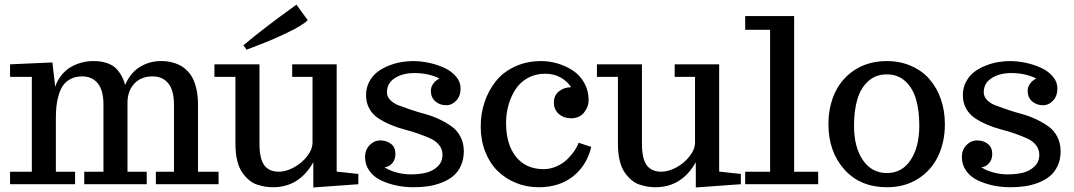

<svg xmlns="http://www.w3.org/2000/svg" viewBox="-20 -805 4692 839"><path d="M308.1 -54.7V0H23.9V-54.7H119.1V-469.2H23.9V-523.9L209 -532.2L221.2 -425.8Q231 -455.6 249.8 -478Q268.6 -500.5 291.5 -513.2Q314.5 -525.9 338.4 -532Q362.3 -538.1 386.2 -538.1Q403.3 -538.1 416.7 -536.6Q430.2 -535.2 448.2 -529.1Q466.3 -522.9 479.7 -512.5Q493.2 -502 506.1 -481.9Q519 -461.9 526.9 -434.1Q550.8 -488.3 592.3 -513.2Q633.8 -538.1 683.1 -538.1Q697.8 -538.1 710.9 -536.6Q724.1 -535.2 741 -530Q757.8 -524.9 771.7 -516.8Q785.6 -508.8 799.8 -494.1Q814 -479.5 823.5 -460.2Q833 -440.9 839.1 -412.1Q845.2 -383.3 845.2 -348.1V-54.7H935.1V0H661.1V-54.7H740.2V-347.2Q740.2 -410.6 715.3 -440.9Q690.4 -471.2 647 -471.2Q595.7 -471.2 566.4 -439Q537.1 -406.7 537.1 -356.9V-54.7H621.1V0H348.1V-54.7H432.1V-347.2Q432.1 -410.6 407.2 -440.9Q382.3 -471.2 338.9 -471.2Q310.5 -471.2 289.6 -460.4Q268.6 -449.7 256.3 -432.6Q244.1 -415.5 236.6 -390.4Q229 -365.2 226.6 -340.6Q224.1 -315.9 224.1 -286.1V-54.7Z M918.9 0ZM1349.1 14.2V-96.2Q1287.6 13.2 1172.9 13.2Q1155.8 13.2 1139.9 10.7Q1124 8.3 1104.2 2Q1084.5 -4.4 1068.4 -18.1Q1052.2 -31.7 1038.3 -51.5Q1024.4 -71.3 1016.6 -103.3Q1008.8 -135.3 1008.8 -175.8V-469.2H917V-523.9H1113.8V-176.8Q1113.8 -111.8 1134.5 -83.3Q1155.3 -54.7 1198.7 -54.7Q1229.5 -54.7 1263.9 -73.2Q1298.3 -91.8 1322 -122.1Q1345.7 -152.3 1345.7 -183.1V-469.2H1256.8V-523.9H1451.2V-55.2L1545.9 -44.9V0ZM1324.7 -716.8Q1303.2 -694.8 1236.3 -662.6Q1169.4 -630.4 1113.3 -609.4L1057.6 -587.9L1043.5 -606.9Q1083 -640.6 1140.9 -685.1Q1198.7 -729.5 1237.3 -756.8L1275.4 -784.7Z M1787.6 13.2Q1749.5 13.2 1713.6 5.9Q1677.7 -1.5 1645.8 -16.4Q1613.8 -31.2 1594.5 -57.9Q1575.2 -84.5 1575.2 -118.7Q1575.2 -150.4 1595.2 -170.9Q1615.2 -191.4 1642.1 -191.4Q1669.4 -191.4 1688.7 -176.3Q1708 -161.1 1708 -132.3Q1708 -107.4 1693.4 -91.1Q1678.7 -74.7 1660.2 -74.7Q1678.7 -61 1710.7 -52Q1742.7 -43 1774.9 -43Q1812.5 -43 1842 -50.3Q1871.6 -57.6 1892.6 -77.6Q1913.6 -97.7 1913.6 -128.9Q1913.6 -152.3 1899.2 -170.7Q1884.8 -189 1861.3 -199.7Q1837.9 -210.4 1807.9 -220.9Q1777.8 -231.4 1746.6 -239.5Q1715.3 -247.6 1685.3 -260.5Q1655.3 -273.4 1631.8 -289.1Q1608.4 -304.7 1594 -330.3Q1579.6 -356 1579.6 -389.2Q1579.6 -422.4 1594 -448.7Q1608.4 -475.1 1630.4 -491.5Q1652.3 -507.8 1680.7 -518.8Q1709 -529.8 1734.9 -533.9Q1760.7 -538.1 1784.7 -538.1Q1819.8 -538.1 1855.7 -530.3Q1891.6 -522.5 1922.6 -508.1Q1953.6 -493.7 1973.1 -470.2Q1992.7 -446.8 1992.7 -418.5Q1992.7 -385.7 1973.9 -365.5Q1955.1 -345.2 1929.7 -345.2Q1901.9 -345.2 1882.3 -362.1Q1862.8 -378.9 1862.8 -408.2Q1862.8 -422.4 1869.9 -434.1Q1877 -445.8 1882.8 -450.4Q1888.7 -455.1 1899.9 -462.4Q1851.6 -485.8 1790.5 -485.8Q1740.2 -485.8 1705.6 -463.9Q1670.9 -441.9 1670.9 -401.9Q1670.9 -382.8 1685.3 -367.9Q1699.7 -353 1723.4 -344Q1747.1 -335 1777.1 -325Q1807.1 -314.9 1838.9 -306.4Q1870.6 -297.9 1900.6 -283.4Q1930.7 -269 1954.3 -252Q1978 -234.9 1992.4 -207Q2006.8 -179.2 2006.8 -144Q2006.8 -108.4 1993.9 -80.6Q1981 -52.7 1960 -35.4Q1939 -18.1 1909.9 -6.8Q1880.9 4.4 1850.8 8.8Q1820.8 13.2 1787.6 13.2Z M2080.6 -252Q2080.6 -308.6 2097.7 -359.4Q2114.7 -410.2 2147 -450.4Q2179.2 -490.7 2230.5 -514.4Q2281.7 -538.1 2345.2 -538.1Q2380.9 -538.1 2416.5 -527.6Q2452.1 -517.1 2482.9 -497.1Q2513.7 -477.1 2533 -443.1Q2552.2 -409.2 2552.2 -367.2Q2552.2 -337.9 2532 -313Q2511.7 -288.1 2475.6 -288.1Q2443.8 -288.1 2422.1 -306.9Q2400.4 -325.7 2400.4 -356.9Q2400.4 -388.7 2422.9 -406.2Q2445.3 -423.8 2475.6 -423.8Q2459.5 -449.7 2429.9 -466.3Q2400.4 -482.9 2362.3 -482.9Q2319.8 -482.9 2286.1 -464.1Q2252.4 -445.3 2232.4 -414.3Q2212.4 -383.3 2201.9 -345.7Q2191.4 -308.1 2191.4 -268.1Q2191.4 -173.8 2234.9 -119.9Q2278.3 -65.9 2355.5 -65.9Q2385.3 -65.9 2412.8 -78.4Q2440.4 -90.8 2459.2 -109.4Q2478 -127.9 2490.7 -146.7Q2503.4 -165.5 2508.3 -181.2L2563.5 -163.1Q2544.9 -83 2484.9 -34.9Q2424.8 13.2 2333.5 13.2Q2281.2 13.2 2234.9 -5.6Q2188.5 -24.4 2154.3 -58.1Q2120.1 -91.8 2100.3 -142.1Q2080.6 -192.4 2080.6 -252Z M3020.5 14.2V-96.2Q2959 13.2 2844.2 13.2Q2827.1 13.2 2811.3 10.7Q2795.4 8.3 2775.6 2Q2755.9 -4.4 2739.7 -18.1Q2723.6 -31.7 2709.7 -51.5Q2695.8 -71.3 2688 -103.3Q2680.2 -135.3 2680.2 -175.8V-469.2H2588.4V-523.9H2785.2V-176.8Q2785.2 -111.8 2805.9 -83.3Q2826.7 -54.7 2870.1 -54.7Q2900.9 -54.7 2935.3 -73.2Q2969.7 -91.8 2993.4 -122.1Q3017.1 -152.3 3017.1 -183.1V-469.2H2928.2V-523.9H3122.6V-55.2L3217.3 -44.9V0Z M3450.2 -734.9V-54.7H3555.2V0H3236.3V-54.7H3345.2V-674.8H3236.3V-734.9Z M3711.9 -255.9Q3711.9 -162.1 3750.5 -105.5Q3789.1 -48.8 3856 -48.8Q3921.4 -48.8 3959.2 -105.7Q3997.1 -162.6 3997.1 -255.9Q3997.1 -321.8 3982.9 -370.8Q3968.8 -419.9 3936 -450Q3903.3 -480 3855 -480Q3806.6 -480 3773.7 -450Q3740.7 -419.9 3726.3 -370.6Q3711.9 -321.3 3711.9 -255.9ZM3856 13.2Q3738.8 13.2 3669.4 -64.7Q3600.1 -142.6 3600.1 -262.2Q3600.1 -340.3 3629.9 -402.6Q3659.7 -464.8 3718.3 -501.5Q3776.9 -538.1 3855 -538.1Q3913.6 -538.1 3961.9 -516.8Q4010.3 -495.6 4042.2 -458.5Q4074.2 -421.4 4091.6 -371.1Q4108.9 -320.8 4108.9 -262.2Q4108.9 -184.6 4079.3 -122.6Q4049.8 -60.5 3991.7 -23.7Q3933.6 13.2 3856 13.2Z M4395.5 13.2Q4357.4 13.2 4321.5 5.9Q4285.6 -1.5 4253.7 -16.4Q4221.7 -31.2 4202.4 -57.9Q4183.1 -84.5 4183.1 -118.7Q4183.1 -150.4 4203.1 -170.9Q4223.1 -191.4 4250 -191.4Q4277.3 -191.4 4296.6 -176.3Q4315.9 -161.1 4315.9 -132.3Q4315.9 -107.4 4301.3 -91.1Q4286.6 -74.7 4268.1 -74.7Q4286.6 -61 4318.6 -52Q4350.6 -43 4382.8 -43Q4420.4 -43 4450 -50.3Q4479.5 -57.6 4500.5 -77.6Q4521.5 -97.7 4521.5 -128.9Q4521.5 -152.3 4507.1 -170.7Q4492.7 -189 4469.2 -199.7Q4445.8 -210.4 4415.8 -220.9Q4385.7 -231.4 4354.5 -239.5Q4323.2 -247.6 4293.2 -260.5Q4263.2 -273.4 4239.7 -289.1Q4216.3 -304.7 4201.9 -330.3Q4187.5 -356 4187.5 -389.2Q4187.5 -422.4 4201.9 -448.7Q4216.3 -475.1 4238.3 -491.5Q4260.3 -507.8 4288.6 -518.8Q4316.9 -529.8 4342.8 -533.9Q4368.7 -538.1 4392.6 -538.1Q4427.7 -538.1 4463.6 -530.3Q4499.5 -522.5 4530.5 -508.1Q4561.5 -493.7 4581.1 -470.2Q4600.6 -446.8 4600.6 -418.5Q4600.6 -385.7 4581.8 -365.5Q4563 -345.2 4537.6 -345.2Q4509.8 -345.2 4490.2 -362.1Q4470.7 -378.9 4470.7 -408.2Q4470.7 -422.4 4477.8 -434.1Q4484.9 -445.8 4490.7 -450.4Q4496.6 -455.1 4507.8 -462.4Q4459.5 -485.8 4398.4 -485.8Q4348.1 -485.8 4313.5 -463.9Q4278.8 -441.9 4278.8 -401.9Q4278.8 -382.8 4293.2 -367.9Q4307.6 -353 4331.3 -344Q4355 -335 4385 -325Q4415 -314.9 4446.8 -306.4Q4478.5 -297.9 4508.5 -283.4Q4538.6 -269 4562.3 -252Q4585.9 -234.9 4600.3 -207Q4614.7 -179.2 4614.7 -144Q4614.7 -108.4 4601.8 -80.6Q4588.9 -52.7 4567.9 -35.4Q4546.9 -18.1 4517.8 -6.8Q4488.8 4.4 4458.7 8.8Q4428.7 13.2 4395.5 13.2Z"/></svg>

Font: Trocchi
Style: Regular
Weight: 400
Designer: vernon adams
Version: Version 1.0; ttfautohint (v0.8) -l 6 -r 50 -G 100